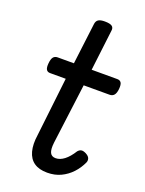

<svg xmlns="http://www.w3.org/2000/svg" viewBox="-142 -799 670 885"><g transform="rotate(20 193.5 -357.0)"><path d="M203 16Q163 16 138.5 -1Q114 -18 105 -51.5Q96 -85 103 -132L136 -420H59Q46 -420 40.5 -429.5Q35 -439 37 -460Q39 -482 46.5 -491Q54 -500 68 -500H147L172 -702Q174 -717 184 -723.5Q194 -730 215 -730Q241 -730 251 -722.5Q261 -715 258 -699L234 -500H360Q373 -500 379 -491Q385 -482 383 -460Q381 -439 373 -429.5Q365 -420 351 -420H224L186 -125Q182 -91 189.5 -75.5Q197 -60 217 -60Q238 -60 259 -76Q280 -92 300 -124Q308 -133 317 -134.5Q326 -136 340 -129Q355 -121 358.5 -111Q362 -101 358 -91Q344 -60 321.5 -36Q299 -12 269.5 2Q240 16 203 16Z"/></g></svg>

Font: Playwrite GB S
Style: Italic
Weight: 400
Italic angle: -7°
Designer: Veronika Burian, José Scaglione
Foundry: TypeTogether
Version: Version 1.000